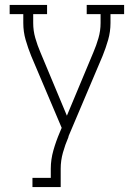

<svg xmlns="http://www.w3.org/2000/svg" viewBox="-20 -540 540 775"><path d="M111 215V178H185V141Q185 104 195.5 67Q206 30 221 -5L229 -24L106 -314Q93 -346 83.5 -379Q74 -412 74 -447V-483H19V-520H170V-483H114V-447Q114 -416 122.5 -386.5Q131 -357 143 -329L250 -73L357 -329Q369 -357 377.5 -386.5Q386 -416 386 -447V-483H330V-520H481V-483H426V-447Q426 -412 416.5 -379Q407 -346 394 -314L257 9Q257 10 256.5 11.5Q256 13 256 14Q243 44 234 76Q225 108 225 141V215Z"/></svg>

Font: Iosevka Curly Slab Extralight
Style: Regular
Weight: 200
Monospace: yes
Designer: Belleve Invis
Foundry: Belleve Invis
Version: Version 22.1.2; ttfautohint (v1.8.4)